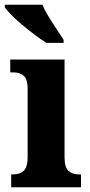

<svg xmlns="http://www.w3.org/2000/svg" viewBox="-35 -786 377 806"><path d="M12 0V-54H22Q48 -54 64.5 -69Q81 -84 81 -127V-414Q81 -454 64.5 -468Q48 -482 23 -482H8V-536H236V-126Q236 -83 252.5 -68.5Q269 -54 295 -54H305V0ZM160 -606Q138 -620 111.5 -639.5Q85 -659 59 -681Q33 -703 13 -723Q-7 -743 -15 -756V-766H143Q152 -744 168.5 -717Q185 -690 202.5 -664Q220 -638 232 -619V-606Z"/></svg>

Font: Noto Serif Lao Condensed ExtraBold
Style: Regular
Weight: 800
Width: 3
Designer: Monotype Design Team
Foundry: Monotype Imaging Inc.
Version: Version 2.003; ttfautohint (v1.8.4.7-5d5b)